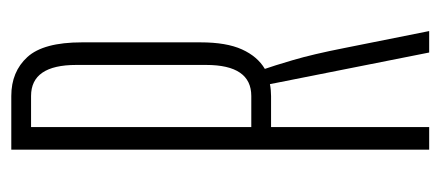

<svg xmlns="http://www.w3.org/2000/svg" viewBox="-240 -540 780 340"><g transform="rotate(-90 150.0 -370.0)"><path d="M55 0V-740H150Q193 -740 219 -711.5Q245 -683 245 -615V-405Q245 -359 232.5 -331.5Q220 -304 198 -291Q203 -277 213.5 -241.5Q224 -206 235 -150L265 0H227L171 -282Q166 -281 160.5 -280.5Q155 -280 150 -280H95V0ZM150 -315Q205 -315 205 -395V-625Q205 -705 150 -705H95V-315Z"/></g></svg>

Font: Exetegue Light
Style: Regular
Weight: 300
Designer: Fábio Duarte Martins
Foundry: Fábio Duarte Martins
Version: Version 0.001